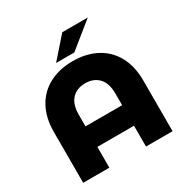

<svg xmlns="http://www.w3.org/2000/svg" viewBox="-201 -1074 1197 1239"><g transform="rotate(-30 397.0 -454.5)"><path d="M730 -378V0H532V-155H259V0H64V-378Q64 -484 105.5 -559.5Q147 -635 222.5 -674.5Q298 -714 397 -714Q496 -714 571.5 -674.5Q647 -635 688.5 -559.5Q730 -484 730 -378ZM532 -308V-395Q532 -472 495 -511Q458 -550 396 -550Q333 -550 296 -511Q259 -472 259 -395V-308ZM433 -909H623L435 -757H299Z"/></g></svg>

Font: Montserrat Alternates ExtraBold
Style: Regular
Weight: 800
Designer: Julieta Ulanovsky
Foundry: Julieta Ulanovsky
Version: Version 7.200